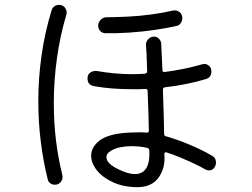

<svg xmlns="http://www.w3.org/2000/svg" viewBox="-20 -757 1040 792"><path d="M206 5Q196 5 187.5 -1Q179 -7 177 -17Q159 -88 148.5 -170.5Q138 -253 138 -341Q138 -434 151.5 -529Q165 -624 193 -715Q196 -725 204.5 -731Q213 -737 223 -737Q238 -737 246.5 -727Q255 -717 255 -704Q255 -700 253 -694Q228 -610 215 -517.5Q202 -425 202 -331Q202 -176 237 -36Q238 -33 238 -27Q238 -14 229 -4.5Q220 5 206 5ZM415 -620Q402 -620 393.5 -629Q385 -638 385 -651Q385 -665 395.5 -675.5Q406 -686 421 -686Q461 -686 509 -688.5Q557 -691 605 -697.5Q653 -704 691 -713Q707 -717 719.5 -708Q732 -699 732 -682Q732 -671 725.5 -661.5Q719 -652 708 -650Q669 -641 617.5 -633.5Q566 -626 513 -622.5Q460 -619 415 -620ZM547 15Q491 15 447.5 -4.5Q404 -24 380 -54Q356 -84 356 -115Q356 -145 382.5 -170.5Q409 -196 469 -206Q507 -211 551 -211Q560 -211 569 -211Q578 -211 585 -210H587Q594 -210 594 -218Q594 -235 592.5 -281.5Q591 -328 589 -381Q589 -390 580 -390Q567 -389 553 -389Q539 -389 525 -389Q484 -389 444 -392Q404 -395 366 -402Q341 -407 341 -434Q341 -450 353 -458Q365 -466 380 -464Q415 -458 451.5 -454.5Q488 -451 526 -451Q539 -451 552 -451.5Q565 -452 578 -453Q587 -455 587 -463Q586 -504 584.5 -534.5Q583 -565 582 -572Q582 -586 592 -596Q602 -606 615 -606Q627 -606 635.5 -597.5Q644 -589 645 -577L650 -468Q650 -459 659 -460Q738 -470 815 -492Q829 -496 840.5 -487Q852 -478 852 -462Q852 -438 830 -431Q793 -420 750 -411Q707 -402 661 -397Q652 -396 652 -387Q654 -329 655.5 -277Q657 -225 657 -205Q657 -196 664 -195Q710 -182 761.5 -160.5Q813 -139 854 -115Q871 -106 871 -86Q871 -77 867 -70Q859 -54 841 -54Q837 -54 834 -55.5Q831 -57 827 -58Q809 -69 780 -82.5Q751 -96 721 -108.5Q691 -121 668 -128Q667 -128 666.5 -128.5Q666 -129 665 -129Q658 -129 658 -120Q663 -65 634.5 -25Q606 15 547 15ZM468 -59Q508 -39 536 -39Q601 -39 596 -137Q594 -146 587 -147Q571 -151 554.5 -152.5Q538 -154 521 -154Q499 -154 478.5 -150Q458 -146 443 -138Q419 -126 419 -109Q419 -82 468 -59Z"/></svg>

Font: Kiwi Maru Light
Style: Regular
Weight: 300
Designer: Hiroki-Chan
Version: Version 1.100